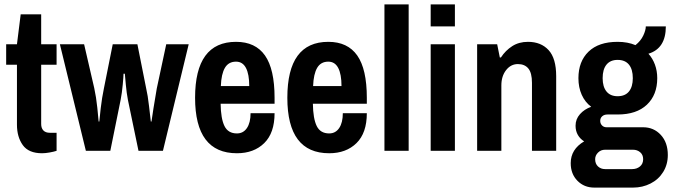

<svg xmlns="http://www.w3.org/2000/svg" viewBox="-20 -685 3058 872"><path d="M237 -391H167V-122Q167 -103 177 -92.5Q187 -82 206 -82H237V0Q225 4 205.5 7.5Q186 11 171 11Q110 11 83.5 -26Q57 -63 57 -119V-391H8V-484H57L74 -620H167V-484H237Z M561 -231Q555 -262 551.5 -300Q548 -338 547 -350H541Q541 -339 537.5 -301Q534 -263 528 -232L481 0H370L252 -484H362L408 -285Q417 -244 422 -195.5Q427 -147 428 -133H431Q432 -147 437.5 -194Q443 -241 452 -284L492 -484H604L644 -283Q651 -254 657 -202Q663 -150 665 -133H668Q670 -149 677 -193Q684 -237 692 -283L735 -484H837L720 0H609Z M1227 -241V-214H982Q983 -146 999.5 -112.5Q1016 -79 1056 -79Q1085 -79 1101.5 -103.5Q1118 -128 1118 -171H1227Q1227 -81 1180 -35Q1133 11 1056 11Q866 11 866 -241Q866 -495 1052 -495Q1140 -495 1183.5 -433Q1227 -371 1227 -241ZM983 -294H1112Q1112 -348 1097 -376.5Q1082 -405 1052 -405Q1018 -405 1001.5 -377Q985 -349 983 -294Z M1646 -241V-214H1401Q1402 -146 1418.5 -112.5Q1435 -79 1475 -79Q1504 -79 1520.5 -103.5Q1537 -128 1537 -171H1646Q1646 -81 1599 -35Q1552 11 1475 11Q1285 11 1285 -241Q1285 -495 1471 -495Q1559 -495 1602.5 -433Q1646 -371 1646 -241ZM1402 -294H1531Q1531 -348 1516 -376.5Q1501 -405 1471 -405Q1437 -405 1420.5 -377Q1404 -349 1402 -294Z M1726 -665H1836V0H1726Z M1936 -665H2046V-565H1936ZM1936 -484H2046V0H1936Z M2506 -339V0H2396V-309Q2396 -354 2379.5 -374Q2363 -394 2332 -394Q2300 -394 2278.5 -366.5Q2257 -339 2257 -297V0H2147V-484H2238L2250 -424H2255Q2276 -456 2306.5 -475.5Q2337 -495 2378 -495Q2437 -495 2471.5 -457.5Q2506 -420 2506 -339Z M2925 -441Q2944 -420 2954.5 -391.5Q2965 -363 2965 -330Q2965 -254 2918 -209.5Q2871 -165 2785 -165H2739Q2724 -165 2715 -157Q2706 -149 2706 -136Q2706 -124 2714 -115.5Q2722 -107 2735 -107H2901Q2949 -107 2981 -72.5Q3013 -38 3013 19Q3013 62 2992 96Q2971 130 2934.5 148.5Q2898 167 2855 167H2679Q2633 167 2602.5 136Q2572 105 2572 56Q2572 -7 2633 -43Q2615 -54 2604.5 -72Q2594 -90 2594 -114Q2594 -144 2614 -166.5Q2634 -189 2665 -200Q2637 -221 2622 -254.5Q2607 -288 2607 -330Q2607 -406 2653 -450.5Q2699 -495 2785 -495Q2831 -495 2866 -480Q2890 -499 2901.5 -523.5Q2913 -548 2913 -565H3004Q3004 -465 2925 -441ZM2717 -330Q2717 -291 2734.5 -269.5Q2752 -248 2785 -248Q2819 -248 2836.5 -269.5Q2854 -291 2854 -330Q2854 -370 2836.5 -391.5Q2819 -413 2785 -413Q2752 -413 2734.5 -391.5Q2717 -370 2717 -330ZM2683 38Q2683 59 2696 71Q2709 83 2728 83H2851Q2872 83 2886.5 71Q2901 59 2901 38Q2901 18 2887.5 6.5Q2874 -5 2855 -5H2728Q2709 -5 2696 8Q2683 21 2683 38Z"/></svg>

Font: Pragati Narrow
Style: Bold
Weight: 700
Designer: Hector Gatti, Marcela Romero, Pablo Cosgaya and Nicolas Silva
Foundry: Omnibus-Type
Version: Version 1.010; ttfautohint (v1.3)